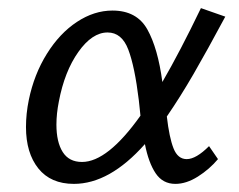

<svg xmlns="http://www.w3.org/2000/svg" viewBox="-20 -447 589 473"><path d="M495 -87 517 -55Q496 -30 467.5 -12Q439 6 412 6Q381 6 363.5 -20Q346 -46 337 -92Q250 6 162 6Q105 6 74.5 -32Q44 -70 44 -134Q44 -167 51 -201Q64 -264 95.5 -314.5Q127 -365 169.5 -393Q212 -421 257 -421Q317 -421 343 -374.5Q369 -328 380 -245Q423 -319 475 -427L535 -406Q490 -322 457 -265Q424 -208 391 -160Q397 -108 407.5 -81.5Q418 -55 440 -55Q463 -55 495 -87ZM326 -162 322 -200Q312 -283 296 -325Q280 -367 245 -367Q207 -367 173 -319Q139 -271 125 -197Q119 -167 119 -140Q119 -97 134.5 -72.5Q150 -48 182 -48Q245 -48 326 -162Z"/></svg>

Font: Ysabeau Medium
Style: Italic
Weight: 500
Italic angle: -12°
Designer: Christian Thalmann (Catharsis Fonts)
Version: Version 0.003